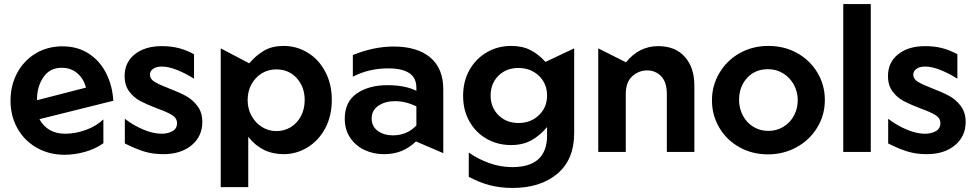

<svg xmlns="http://www.w3.org/2000/svg" viewBox="-20 -751 4824 949"><path d="M302 -90Q257 -90 225 -109Q193 -128 175 -162L540 -253Q536 -326 505.5 -387.5Q475 -449 419.5 -485.5Q364 -522 289 -522Q215 -522 156.5 -487Q98 -452 65 -390.5Q32 -329 32 -254Q32 -177 66.5 -116Q101 -55 162 -20.5Q223 14 299 14Q349 14 400.5 -0.5Q452 -15 491 -43V-161Q457 -128 405 -109Q353 -90 302 -90ZM285 -416Q330 -416 361.5 -389.5Q393 -363 405 -318L164 -256L163 -261Q163 -323 194.5 -369.5Q226 -416 285 -416Z M779 -90Q737 -90 687.5 -111Q638 -132 597 -164V-42Q648 -16 691.5 -2.5Q735 11 787 11Q874 11 927 -33Q980 -77 980 -148Q980 -195 956 -227Q932 -259 898.5 -277Q865 -295 813 -315Q766 -333 743.5 -347Q721 -361 721 -382Q721 -399 736.5 -410.5Q752 -422 780 -422Q814 -422 857 -404.5Q900 -387 939 -362V-483Q900 -504 862.5 -513.5Q825 -523 780 -523Q697 -523 646.5 -483Q596 -443 596 -375Q596 -329 619 -298.5Q642 -268 673.5 -251.5Q705 -235 757 -215Q807 -197 831 -182Q855 -167 855 -142Q855 -115 832 -102.5Q809 -90 779 -90Z M1382 11Q1445 11 1500 -22.5Q1555 -56 1587.5 -117Q1620 -178 1620 -257Q1620 -336 1587.5 -397Q1555 -458 1500.5 -491Q1446 -524 1382 -524Q1326 -524 1286.5 -501.5Q1247 -479 1212 -438L1071 -512V174H1207V-75Q1274 11 1382 11ZM1486 -257Q1486 -212 1467.5 -177Q1449 -142 1417 -122.5Q1385 -103 1346 -103Q1308 -103 1275.5 -123Q1243 -143 1223.5 -178Q1204 -213 1204 -256Q1204 -300 1223 -334.5Q1242 -369 1274 -388.5Q1306 -408 1345 -408Q1408 -408 1447 -364.5Q1486 -321 1486 -257Z M1922 -82Q1878 -82 1847.5 -104Q1817 -126 1817 -166Q1817 -206 1850.5 -228.5Q1884 -251 1932 -251Q1986 -251 2038 -225V-131Q1992 -82 1922 -82ZM1926 -521Q1827 -521 1724 -479V-372Q1803 -413 1899 -413Q1967 -413 2002.5 -390Q2038 -367 2038 -317V-302Q1983 -330 1895 -330Q1803 -330 1743.5 -289Q1684 -248 1684 -164Q1684 -110 1711 -70Q1738 -30 1782 -9.5Q1826 11 1877 11Q1927 11 1965.5 -5Q2004 -21 2036 -52L2171 6V-310Q2171 -413 2106.5 -467Q2042 -521 1926 -521Z M2405 -279Q2405 -338 2443.5 -376.5Q2482 -415 2542 -415Q2603 -415 2643.5 -376.5Q2684 -338 2684 -279Q2684 -220 2643.5 -181.5Q2603 -143 2543 -143Q2483 -143 2444 -181.5Q2405 -220 2405 -279ZM2512 75Q2454 75 2398 55Q2342 35 2297 3V123Q2347 150 2399 164Q2451 178 2513 178Q2651 178 2734.5 108Q2818 38 2818 -94V-512L2676 -445Q2642 -483 2602 -503.5Q2562 -524 2506 -524Q2441 -524 2387 -493Q2333 -462 2301 -406Q2269 -350 2269 -277Q2269 -206 2300.5 -150.5Q2332 -95 2386 -64.5Q2440 -34 2506 -34Q2563 -34 2605.5 -57Q2648 -80 2684 -123V-82Q2684 75 2512 75Z M3233 -523Q3139 -523 3074 -443L2937 -512V0H3073V-286Q3073 -345 3105 -374Q3137 -403 3179 -403Q3220 -403 3248 -374Q3276 -345 3276 -286V0H3412V-329Q3412 -417 3365 -470Q3318 -523 3233 -523Z M4057 -257Q4057 -330 4020.5 -391.5Q3984 -453 3920.5 -488.5Q3857 -524 3778 -524Q3699 -524 3635.5 -488Q3572 -452 3535.5 -390Q3499 -328 3499 -255Q3499 -182 3535 -120.5Q3571 -59 3634.5 -23.5Q3698 12 3776 12Q3852 12 3916.5 -23Q3981 -58 4019 -120Q4057 -182 4057 -257ZM3923 -256Q3923 -215 3904.5 -180Q3886 -145 3852.5 -124.5Q3819 -104 3778 -104Q3737 -104 3704 -124Q3671 -144 3652 -179.5Q3633 -215 3633 -257Q3633 -322 3672.5 -365.5Q3712 -409 3776 -409Q3818 -409 3851.5 -388Q3885 -367 3904 -332Q3923 -297 3923 -256Z M4284 -731H4148V0H4284Z M4552 -90Q4510 -90 4460.5 -111Q4411 -132 4370 -164V-42Q4421 -16 4464.5 -2.5Q4508 11 4560 11Q4647 11 4700 -33Q4753 -77 4753 -148Q4753 -195 4729 -227Q4705 -259 4671.5 -277Q4638 -295 4586 -315Q4539 -333 4516.5 -347Q4494 -361 4494 -382Q4494 -399 4509.5 -410.5Q4525 -422 4553 -422Q4587 -422 4630 -404.5Q4673 -387 4712 -362V-483Q4673 -504 4635.5 -513.5Q4598 -523 4553 -523Q4470 -523 4419.5 -483Q4369 -443 4369 -375Q4369 -329 4392 -298.5Q4415 -268 4446.5 -251.5Q4478 -235 4530 -215Q4580 -197 4604 -182Q4628 -167 4628 -142Q4628 -115 4605 -102.5Q4582 -90 4552 -90Z"/></svg>

Font: Geom SemiBold
Style: Bold
Weight: 600
Version: Version 1.102